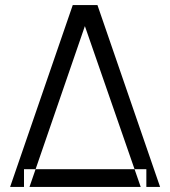

<svg xmlns="http://www.w3.org/2000/svg" viewBox="-20 -740 674 760"><path d="M559.3 0H75V-70.3H559.3ZM365.7 -720H268L20 0H96.7L316 -636.7L537 0H613.7Z"/></svg>

Font: Manrope Variable Light
Style: Regular
Weight: 200
Designer: Mikhail Sharanda
Foundry: Mikhail Sharanda
Version: Version 4.505